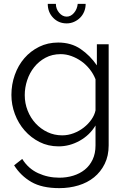

<svg xmlns="http://www.w3.org/2000/svg" viewBox="-20 -750 657 993"><path d="M283 7Q229 7 184.5 -15.5Q140 -38 107.5 -75Q75 -112 57 -160Q39 -208 39 -259Q39 -313 56.5 -362.5Q74 -412 106 -449Q138 -486 182.5 -508Q227 -530 281 -530Q348 -530 397 -496.5Q446 -463 481 -412V-521H542V2Q542 56 521.5 97.5Q501 139 466.5 167Q432 195 385.5 209Q339 223 287 223Q197 223 142 191Q87 159 53 105L95 72Q126 122 177 145.5Q228 169 287 169Q325 169 359 158.5Q393 148 418.5 127.5Q444 107 459 75.5Q474 44 474 2V-101Q444 -51 392 -22Q340 7 283 7ZM302 -50Q332 -50 361 -61Q390 -72 413.5 -90.5Q437 -109 453 -132Q469 -155 474 -179V-340Q463 -368 444 -392Q425 -416 401 -433Q377 -450 349.5 -460Q322 -470 294 -470Q250 -470 215.5 -451.5Q181 -433 157 -403Q133 -373 120.5 -335Q108 -297 108 -258Q108 -216 123 -178Q138 -140 164.5 -111.5Q191 -83 226 -66.5Q261 -50 302 -50ZM325 -664Q346 -664 362.5 -683Q379 -702 382 -730H423Q423 -709 415.5 -690.5Q408 -672 394.5 -658.5Q381 -645 363 -637Q345 -629 325 -629Q283 -629 255 -658Q227 -687 227 -730H269Q269 -704 286 -684Q303 -664 325 -664Z"/></svg>

Font: Oxford Sans
Style: Regular
Weight: 400
Designer: Matt McInerney, Pablo Impallari, Rodrigo Fuenzalida
Foundry: Matt McInerney, Pablo Impallari, Rodrigo Fuenzalida
Version: Version 3.000g; ttfautohint (v1.5) -l 8 -r 28 -G 28 -x 14 -D